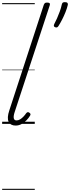

<svg xmlns="http://www.w3.org/2000/svg" viewBox="-20 -1154 652 1789"><path d="M125 16Q78 16 60.5 -19.5Q43 -55 67 -126L388 -1109Q393 -1121 399 -1125.5Q405 -1130 419 -1130Q436 -1130 442 -1124Q448 -1118 444 -1106L117 -111Q104 -72 108.5 -52Q113 -32 134 -32Q151 -32 167.5 -42Q184 -52 199 -68Q214 -84 224 -99Q230 -106 236.5 -108.5Q243 -111 252 -105Q263 -98 264 -91Q265 -84 260 -76Q247 -54 226.5 -33Q206 -12 180.5 2Q155 16 125 16ZM494 -900Q484 -904 482 -911.5Q480 -919 486 -931Q498 -953 511.5 -983.5Q525 -1014 537 -1047Q549 -1080 555 -1109Q557 -1120 562.5 -1127Q568 -1134 584 -1134Q602 -1134 608 -1127Q614 -1120 612 -1109Q605 -1078 590.5 -1041.5Q576 -1005 558.5 -971Q541 -937 525 -912Q520 -904 513.5 -900Q507 -896 494 -900ZM0 605H304V615H0ZM0 -20H304V0H0ZM0 -505H304V-500H0ZM0 -1125H304V-1115H0Z"/></svg>

Font: Playwrite CU Guides
Style: Regular
Weight: 400
Designer: Veronika Burian, José Scaglione
Foundry: TypeTogether
Version: Version 1.003